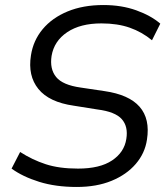

<svg xmlns="http://www.w3.org/2000/svg" viewBox="-20 -734 663 763"><path d="M285 9Q201 9 135.5 -11.5Q70 -32 26 -64L60 -130Q108 -99 161.5 -81.5Q215 -64 290 -64Q377 -64 425.5 -96.5Q474 -129 482 -182Q490 -231 464 -260.5Q438 -290 367 -299L273 -314Q175 -328 132.5 -380.5Q90 -433 103 -514Q112 -573 149.5 -618Q187 -663 248.5 -688.5Q310 -714 391 -714Q463 -714 521.5 -693Q580 -672 617 -640L584 -574Q544 -607 495.5 -624Q447 -641 383 -641Q299 -641 247 -606Q195 -571 185 -512Q177 -460 203 -428Q229 -396 301 -386L395 -372Q590 -344 564 -179Q556 -125 519.5 -82.5Q483 -40 423.5 -15.5Q364 9 285 9Z"/></svg>

Font: Mulish
Style: Italic
Weight: 400
Italic angle: -9°
Designer: Vernon Adams
Foundry: Vernon Adams
Version: Version 3.603; ttfautohint (v1.8.3)